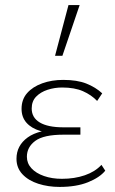

<svg xmlns="http://www.w3.org/2000/svg" viewBox="-20 -731 455 757"><path d="M215 6Q170 6 131 -6.5Q92 -19 68.5 -44Q45 -69 45 -105Q45 -157 89 -189Q133 -221 223 -221V-204Q175 -204 139.5 -214.5Q104 -225 84.5 -247Q65 -269 65 -302Q65 -339 87 -364Q109 -389 146.5 -402.5Q184 -416 229 -416Q284 -416 320.5 -401.5Q357 -387 383 -363L363 -333Q340 -357 307 -371.5Q274 -386 225 -386Q195 -386 167.5 -377Q140 -368 122.5 -350Q105 -332 105 -303Q105 -267 137 -248Q169 -229 230 -229H297V-200H230Q152 -200 119 -175.5Q86 -151 86 -113Q86 -87 104 -67.5Q122 -48 153.5 -37Q185 -26 224 -26Q274 -26 314.5 -40Q355 -54 380 -81L395 -58Q373 -31 327 -12.5Q281 6 215 6ZM197 -511 250 -711H294L226 -511Z"/></svg>

Font: Ysabeau Infant ExtraLight
Style: Regular
Weight: 250
Designer: Christian Thalmann (Catharsis Fonts)
Version: Version 2.001;gftools[0.9.30]; featfreeze: ss01,ss02,lnum